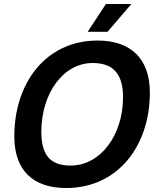

<svg xmlns="http://www.w3.org/2000/svg" viewBox="-20 -930 790 966"><path d="M421 -770H521L641 -910H513ZM313 16C573 16 734 -196 734 -464C734 -634 639 -726 471 -726C210 -726 52 -512 52 -244C52 -73 146 16 313 16ZM336 -97C234 -97 188 -148 188 -267C188 -460 298 -613 446 -613C548 -613 599 -560 599 -441C599 -248 484 -97 336 -97Z"/></svg>

Font: Geist SemiBold
Style: Italic
Weight: 600
Italic angle: -12°
Designer: Basement.studio, Andrés Briganti, Mateo Zaragoza
Foundry: Basement.studio, Vercel, Andrés Briganti, Guido Ferreyra, Mateo Zaragoza
Version: Version 1.500